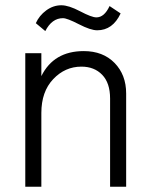

<svg xmlns="http://www.w3.org/2000/svg" viewBox="-20 -709 569 729"><path d="M396 -686C382.7 -657.3 366 -643 346 -643C334 -643 313.5 -650.7 284.5 -666C255.5 -681.3 231.7 -689 213 -689C192.3 -689 173.2 -682.5 155.5 -669.5C137.8 -656.5 124.7 -640.3 116 -621L152 -591C168.7 -623.7 191 -640 219 -640C229.7 -640 249.8 -632.3 279.5 -617C309.2 -601.7 332.3 -594 349 -594C388.3 -594 418 -615.3 438 -658ZM137 -507H76V0H137V-280C137 -334 152 -376.8 182 -408.5C212 -440.2 247.7 -456 289 -456C321.7 -456 348 -445.7 368 -425C388 -404.3 398 -374.3 398 -335V0H459V-354C459 -401.3 444.3 -440 415 -470C385.7 -500 346.7 -515 298 -515C222 -515 168.3 -483.3 137 -420Z"/></svg>

Font: Hind Light
Style: Regular
Weight: 300
Designer: Manushi Parikh, Satya Rajpurohit
Foundry: Indian Type Foundry
Version: Version 1.201;PS 1.0;hotconv 1.0.78;makeotf.lib2.5.61930; tt